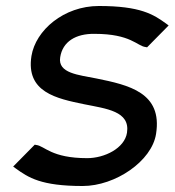

<svg xmlns="http://www.w3.org/2000/svg" viewBox="-20 -610 583 641"><path d="M24 -54 32 -48C75 -17 117 11 256 11C365 11 487 -72 501 -163C523 -301 410 -326 302 -348C243 -360 172 -365 181 -419C189 -471 233 -498 296 -497C417 -497 438 -456 466 -453L471 -452L543 -525L535 -531C492 -562 449 -590 310 -590C193 -590 99 -509 85 -423C66 -302 169 -281 261 -262C335 -247 415 -239 404 -167C396 -115 329 -82 271 -82C151 -82 129 -123 101 -126L96 -127Z"/></svg>

Font: Charger Sport
Style: BdObl
Weight: 700
Designer: Jasper
Foundry: Cannot Into Space Fonts
Version: Version 1.1